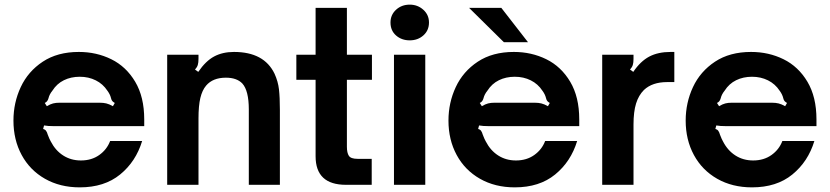

<svg xmlns="http://www.w3.org/2000/svg" viewBox="-20 -797 3579 828"><path d="M38 -277Q38 -354 69.5 -421.5Q101 -489 164.5 -531Q228 -573 320 -573Q396 -573 460 -541.5Q524 -510 563 -444.5Q602 -379 602 -282V-253H246Q240 -253 213 -253Q186 -253 170 -256L166 -241Q174 -239 178.5 -233Q183 -227 186 -216Q194 -195 199 -187Q219 -148 252.5 -126.5Q286 -105 329 -105Q375 -105 408 -128.5Q441 -152 455 -189H593Q566 -100 498 -44.5Q430 11 324 11Q239 11 174 -26Q109 -63 73.5 -128.5Q38 -194 38 -277ZM182 -339Q197 -348 209 -351Q221 -354 236 -354H410Q426 -354 438.5 -351Q451 -348 467 -339L475 -353Q468 -357 465 -360.5Q462 -364 460.5 -368Q459 -372 459 -373Q455 -390 443 -406Q424 -435 393 -450.5Q362 -466 324 -466Q286 -466 255.5 -451Q225 -436 206 -406Q193 -390 189 -373Q189 -372 187 -367.5Q185 -363 182 -359.5Q179 -356 173 -353Z M701 0V-561H836V-543Q836 -527 833 -517Q830 -507 821 -497L835 -487Q867 -534 903.5 -553.5Q940 -573 989 -573Q1119 -573 1164 -479Q1179 -446 1183 -412Q1187 -378 1187 -323V0H1053V-325Q1053 -406 1025 -437Q1001 -462 954 -462Q898 -462 869 -428Q852 -408 844 -374.5Q836 -341 836 -286V0Z M1472 0Q1341 0 1341 -123V-453H1258V-561H1341V-763H1476V-561H1584V-453H1476V-164Q1476 -138 1484.5 -125Q1493 -112 1522 -112H1583V0Z M1814 0H1679V-561H1814ZM1664 -700Q1664 -733 1688 -755Q1712 -777 1747 -777Q1781 -777 1805.5 -755Q1830 -733 1830 -700Q1830 -666 1806 -644.5Q1782 -623 1747 -623Q1712 -623 1688 -644Q1664 -665 1664 -700Z M1914 -277Q1914 -354 1945.5 -421.5Q1977 -489 2040.5 -531Q2104 -573 2196 -573Q2272 -573 2336 -541.5Q2400 -510 2439 -444.5Q2478 -379 2478 -282V-253H2122Q2116 -253 2089 -253Q2062 -253 2046 -256L2042 -241Q2050 -239 2054.5 -233Q2059 -227 2062 -216Q2070 -195 2075 -187Q2095 -148 2128.5 -126.5Q2162 -105 2205 -105Q2251 -105 2284 -128.5Q2317 -152 2331 -189H2469Q2442 -100 2374 -44.5Q2306 11 2200 11Q2115 11 2050 -26Q1985 -63 1949.5 -128.5Q1914 -194 1914 -277ZM2058 -339Q2073 -348 2085 -351Q2097 -354 2112 -354H2286Q2302 -354 2314.5 -351Q2327 -348 2343 -339L2351 -353Q2344 -357 2341 -360.5Q2338 -364 2336.5 -368Q2335 -372 2335 -373Q2331 -390 2319 -406Q2300 -435 2269 -450.5Q2238 -466 2200 -466Q2162 -466 2131.5 -451Q2101 -436 2082 -406Q2069 -390 2065 -373Q2065 -372 2063 -367.5Q2061 -363 2058 -359.5Q2055 -356 2049 -353ZM2142 -763 2257 -615H2153L2003 -763Z M2577 0V-561H2712V-543Q2712 -527 2709 -517Q2706 -507 2697 -497L2711 -487Q2742 -533 2780 -553Q2818 -573 2872 -573H2888V-443H2857Q2793 -443 2757 -409Q2734 -386 2723 -350.5Q2712 -315 2712 -260V0Z M2937 -277Q2937 -354 2968.5 -421.5Q3000 -489 3063.5 -531Q3127 -573 3219 -573Q3295 -573 3359 -541.5Q3423 -510 3462 -444.5Q3501 -379 3501 -282V-253H3145Q3139 -253 3112 -253Q3085 -253 3069 -256L3065 -241Q3073 -239 3077.5 -233Q3082 -227 3085 -216Q3093 -195 3098 -187Q3118 -148 3151.5 -126.5Q3185 -105 3228 -105Q3274 -105 3307 -128.5Q3340 -152 3354 -189H3492Q3465 -100 3397 -44.5Q3329 11 3223 11Q3138 11 3073 -26Q3008 -63 2972.5 -128.5Q2937 -194 2937 -277ZM3081 -339Q3096 -348 3108 -351Q3120 -354 3135 -354H3309Q3325 -354 3337.5 -351Q3350 -348 3366 -339L3374 -353Q3367 -357 3364 -360.5Q3361 -364 3359.5 -368Q3358 -372 3358 -373Q3354 -390 3342 -406Q3323 -435 3292 -450.5Q3261 -466 3223 -466Q3185 -466 3154.5 -451Q3124 -436 3105 -406Q3092 -390 3088 -373Q3088 -372 3086 -367.5Q3084 -363 3081 -359.5Q3078 -356 3072 -353Z"/></svg>

Font: Open Sauce Sans
Style: Bold
Weight: 700
Designer: Alfredo Marco Pradil
Foundry: Creative Sauce Fz LLC
Version: Version 1.477